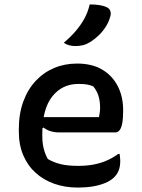

<svg xmlns="http://www.w3.org/2000/svg" viewBox="-20 -834 640 867"><path d="M328 -547Q395 -547 441 -520Q487 -493 511.5 -445.5Q536 -398 536 -338V-333Q536 -299 532 -277.5Q528 -256 520 -246Q512 -236 500 -236H248Q225 -236 207 -242Q189 -248 177 -258L159 -248L160 -305H427Q429 -315 430.5 -326Q432 -337 432 -347Q432 -378 424.5 -401.5Q417 -425 401 -444Q387 -450 372.5 -452.5Q358 -455 334 -455Q261 -455 216 -398.5Q171 -342 171 -229V-220Q171 -188 177.5 -162.5Q184 -137 196 -116Q223 -100 255 -92.5Q287 -85 334 -85Q369 -85 400 -90.5Q431 -96 459.5 -108Q488 -120 514 -139H520Q521 -132 522 -124.5Q523 -117 523 -108Q523 -82 516 -64.5Q509 -47 496 -34Q480 -18 454.5 -7.5Q429 3 398 8Q367 13 331 13Q274 13 225.5 -4Q177 -21 141 -53.5Q105 -86 85 -133Q65 -180 65 -240V-250Q65 -320 85 -375Q105 -430 141 -468.5Q177 -507 224.5 -527Q272 -547 328 -547ZM385 -814Q410 -814 429 -811Q448 -808 463 -801Q475 -795 478.5 -783.5Q482 -772 478 -760Q472 -736 458 -714Q444 -692 426 -674.5Q408 -657 387 -644Q371 -634 355 -630Q339 -626 320 -626Q306 -626 292.5 -629.5Q279 -633 268 -641Q300 -668 322.5 -694.5Q345 -721 361 -750Q377 -779 385 -814Z"/></svg>

Font: Recursive Casual Medium
Style: Regular
Weight: 500
Version: Version 1.047